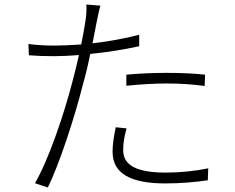

<svg xmlns="http://www.w3.org/2000/svg" viewBox="-20 -805 1040 851"><path d="M540 -474V-425C601 -431 662 -435 720 -435C778 -435 835 -431 887 -424L889 -474C837 -480 776 -482 717 -482C654 -482 591 -479 540 -474ZM541 -236 493 -241C484 -197 479 -166 479 -132C479 -34 562 8 713 8C782 8 848 2 901 -6L903 -59C847 -47 779 -40 714 -40C551 -40 526 -93 526 -142C526 -170 531 -201 541 -236ZM223 -603C189 -603 151 -604 106 -610L108 -560C145 -557 180 -556 221 -556C254 -556 290 -558 330 -561C320 -519 310 -475 300 -439C263 -297 196 -98 135 7L192 26C243 -77 311 -285 347 -429C360 -474 371 -521 380 -566C452 -573 528 -585 597 -600V-651C532 -634 460 -621 390 -613L409 -710C413 -728 419 -761 425 -780L363 -785C364 -766 363 -736 359 -714C356 -692 349 -653 340 -608C297 -605 258 -603 223 -603Z"/></svg>

Font: Noto Sans SC Light
Style: Regular
Weight: 300
Designer: Ryoko NISHIZUKA 西塚涼子 (kana, bopomofo & ideographs); Paul D. Hunt (Latin, Greek & Cyrillic); Sandoll Communications 산돌커뮤니
Foundry: Adobe
Version: Version 2.004;hotconv 1.0.118;makeotfexe 2.5.65603